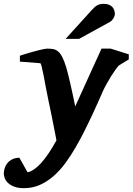

<svg xmlns="http://www.w3.org/2000/svg" viewBox="-101 -754 693 1003"><path d="M520 -412.1Q514.2 -406.2 502.9 -390.9Q491.7 -375.5 479.7 -356.2Q467.8 -336.9 456.3 -316.4Q444.8 -295.9 438 -280.8Q427.2 -256.8 412.4 -222.9Q397.5 -189 379.2 -149.9Q360.8 -110.8 339.6 -68.6Q318.4 -26.4 294.9 14.2Q270 57.6 241.5 96.7Q212.9 135.7 179.7 165Q146.5 194.3 107.9 211.7Q69.3 229 23.9 229Q-6.3 229 -26.6 221.2Q-46.9 213.4 -59.1 201.7Q-71.3 189.9 -76.2 176.8Q-81.1 163.6 -81.1 152.8Q-81.1 140.6 -77.1 126.5Q-73.2 112.3 -63.7 99.9Q-54.2 87.4 -38.8 79.1Q-23.4 70.8 0 69.8L43 146Q110.8 131.3 193.8 -21Q192.9 -26.9 189 -46.9Q185.1 -66.9 179.4 -95.7Q173.8 -124.5 166.7 -159.4Q159.7 -194.3 151.9 -230Q144.5 -264.2 138.2 -298.8Q131.8 -333.5 126.5 -361.3Q121.1 -389.2 116.7 -406.5Q112.3 -423.8 108.9 -423.8L2.9 -432.1V-462.9Q8.8 -464.8 20 -468.5Q31.2 -472.2 45.4 -476.3Q59.6 -480.5 74.7 -484.6Q89.8 -488.8 103.8 -492.2Q117.7 -495.6 128.7 -497.8Q139.6 -500 145 -500Q161.6 -500 175.5 -497.8Q189.5 -495.6 201.4 -486.1Q213.4 -476.6 223.9 -456.8Q234.4 -437 245.1 -401.9Q250 -384.8 255.9 -361.6Q261.7 -338.4 267.6 -311.8Q273.4 -285.2 279.8 -256.3Q286.1 -227.5 292 -198.2L429.2 -500H477.1L571.8 -470.2V-443.8ZM499 -681.2Q499 -676.3 497.1 -670.2Q495.1 -664.1 491.5 -658.2Q487.8 -652.3 483.2 -647.2Q478.5 -642.1 472.7 -639.2L312 -550.8H241.7L378.9 -702.1Q387.2 -711.4 394.3 -717.5Q401.4 -723.6 408.7 -727.3Q416 -731 423.8 -732.4Q431.6 -733.9 441.9 -733.9Q458 -733.9 469 -729Q480 -724.1 486.6 -716.6Q493.2 -709 496.1 -699.5Q499 -689.9 499 -681.2Z"/></svg>

Font: Charis SIL Phon
Style: Bold Italic
Weight: 700
Italic angle: -11°
Foundry: SIL International
Version: Version 5.000